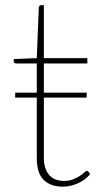

<svg xmlns="http://www.w3.org/2000/svg" viewBox="-20 -692 377 720"><path d="M37 -344.5H118V-454H41Q31.5 -454 31.5 -461.5V-470.5L118 -474L125.5 -664Q126 -667 128 -669.8Q130 -672.5 133.5 -672.5H144.5V-474H307.5V-454H144.5V-344.5H305V-326H144.5V-99.5Q144.5 -76.5 150.5 -60.2Q156.5 -44 166.5 -33.5Q176.5 -23 190.2 -18.2Q204 -13.5 220 -13.5Q239.5 -13.5 254.2 -19.5Q269 -25.5 279.5 -32.5Q290 -39.5 296.5 -45.5Q303 -51.5 306 -51.5Q308.5 -51.5 311.5 -48.5L318 -39Q309.5 -28.5 298.2 -20Q287 -11.5 273.5 -5.2Q260 1 245.5 4.5Q231 8 216 8Q170 8 144 -17.2Q118 -42.5 118 -98.5V-326H37Z"/></svg>

Font: Lato 2
Style: Regular
Weight: 200
Designer: Lukasz Dziedzic with Adam Twardoch and Botio Nikoltchev
Foundry: tyPoland Lukasz Dziedzic
Version: Version 2.015; 2015-08-06; http://www.latofonts.com/